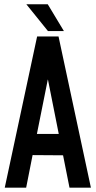

<svg xmlns="http://www.w3.org/2000/svg" viewBox="-20 -869 443 889"><path d="M102.1 -849.1H201.2L275.9 -725.1H202.1ZM151.9 -700.2H251L400.9 0H301.8L272 -149.9L130.9 -150.9L101.1 0H2ZM201.2 -500 150.9 -249H252L202.1 -500Q202.1 -500 201.2 -500Z"/></svg>

Font: OSP-DIN
Style: DIN
Weight: 500
Width: 3
Version: Version 001.000